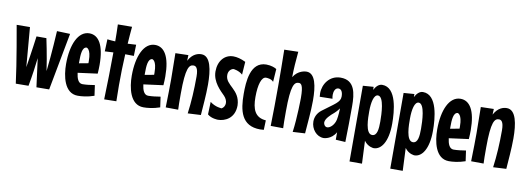

<svg xmlns="http://www.w3.org/2000/svg" viewBox="-64 -1099 4576 1666"><g transform="rotate(10 2224.0 -266.0)"><path d="M280 -433H193C193 -433 174 -287 152 -155C140 -308 123 -503 123 -503L6 -502C6 -502 66 -170 87 2L199 1C217 -95 229 -186 236 -249C245 -185 257 -93 269 2L381 1C413 -172 476 -505 476 -505L360 -509C360 -509 349 -306 331 -152C312 -286 280 -433 280 -433Z M765 -105C727 -99 692 -94 657 -94C620 -94 605 -136 599 -184L772 -207C774 -234 775 -260 775 -284C775 -460 722 -539 641 -539C543 -539 487 -414 487 -242C487 -138 515 12 634 12C666 12 718 8 778 -13ZM596 -282C596 -345 599 -409 637 -413C637 -413 677 -411 677 -301V-282L596 -267Z M870 -658C872 -608 873 -559 873 -509C850 -510 826 -512 803 -515L799 -408C824 -410 849 -411 874 -412C874 -274 870 -136 866 3L973 1C972 -47 971 -94 971 -141C971 -232 973 -321 978 -414C1003 -414 1029 -414 1054 -413L1057 -512C1032 -510 1008 -509 983 -508C986 -557 990 -607 995 -659Z M1344 -105C1306 -99 1271 -94 1236 -94C1199 -94 1184 -136 1178 -184L1351 -207C1353 -234 1354 -260 1354 -284C1354 -460 1301 -539 1220 -539C1122 -539 1066 -414 1066 -242C1066 -138 1094 12 1213 12C1245 12 1297 8 1357 -13ZM1175 -282C1175 -345 1178 -409 1216 -413C1216 -413 1256 -411 1256 -301V-282L1175 -267Z M1716 -9C1721 -83 1731 -185 1731 -279C1731 -407 1711 -529 1630 -529C1600 -529 1552 -518 1517 -452L1519 -502L1405 -499C1407 -393 1408 -330 1408 -270C1408 -203 1407 -139 1404 -21L1514 -20C1512 -37 1512 -108 1512 -162C1512 -390 1541 -421 1579 -421C1597 -421 1621 -411 1621 -331C1621 -214 1615 -107 1601 -3Z M2015 -146C2010 -288 1881 -298 1881 -391C1881 -424 1901 -447 1926 -451C1926 -451 1973 -447 2007 -416L2015 -530C1974 -550 1937 -559 1906 -559C1829 -559 1775 -496 1775 -404C1775 -310 1849 -245 1885 -208C1903 -189 1912 -167 1912 -148C1912 -126 1901 -107 1883 -97C1883 -97 1827 -98 1780 -136L1776 -25C1810 6 1868 6 1868 6C1929 6 2015 -31 2015 -146Z M2291 -515C2280 -524 2242 -539 2200 -539C2057 -539 2050 -357 2050 -255C2050 -109 2077 25 2244 25C2254 25 2265 24 2276 23L2279 -61C2182 -68 2155 -138 2155 -245C2155 -356 2178 -426 2217 -426C2227 -426 2265 -424 2283 -401Z M2634 -9C2639 -87 2652 -200 2652 -302C2652 -427 2632 -539 2554 -539C2544 -539 2479 -536 2439 -470C2440 -546 2445 -609 2453 -696L2330 -693C2332 -587 2333 -481 2333 -375C2333 -257 2332 -139 2329 -21L2439 -20C2437 -37 2437 -111 2437 -168C2437 -402 2466 -431 2505 -431C2525 -431 2545 -418 2545 -306C2545 -306 2544 -133 2526 -3Z M2995 -311C2995 -424 2981 -539 2855 -539C2758 -539 2702 -456 2702 -375C2702 -365 2703 -355 2704 -344L2816 -346C2813 -359 2812 -371 2812 -381C2812 -409 2823 -443 2852 -443C2875 -443 2891 -422 2891 -379C2891 -327 2843 -306 2740 -227C2702 -198 2687 -160 2687 -123C2687 -58 2736 3 2799 3C2799 3 2867 3 2906 -67V-1L2991 4C2994 -107 2995 -209 2995 -311ZM2885 -173C2875 -128 2840 -94 2813 -94C2795 -94 2781 -113 2781 -131C2781 -165 2823 -203 2853 -228C2853 -228 2875 -247 2895 -275C2894 -213 2885 -173 2885 -173Z M3221 -540C3189 -540 3166 -513 3150 -483V-510L3056 -503V164H3166L3157 -36C3192 13 3242 14 3242 14C3307 14 3364 -61 3364 -223C3364 -330 3349 -540 3221 -540ZM3259 -223C3259 -159 3254 -96 3209 -96C3148 -96 3149 -240 3149 -294C3149 -374 3164 -443 3200 -443C3254 -443 3259 -289 3259 -223Z M3580 -540C3548 -540 3525 -513 3509 -483V-510L3415 -503V164H3525L3516 -36C3551 13 3601 14 3601 14C3666 14 3723 -61 3723 -223C3723 -330 3708 -540 3580 -540ZM3618 -223C3618 -159 3613 -96 3568 -96C3507 -96 3508 -240 3508 -294C3508 -374 3523 -443 3559 -443C3613 -443 3618 -289 3618 -223Z M4035 -105C3997 -99 3962 -94 3927 -94C3890 -94 3875 -136 3869 -184L4042 -207C4044 -234 4045 -260 4045 -284C4045 -460 3992 -539 3911 -539C3813 -539 3757 -414 3757 -242C3757 -138 3785 12 3904 12C3936 12 3988 8 4048 -13ZM3866 -282C3866 -345 3869 -409 3907 -413C3907 -413 3947 -411 3947 -301V-282L3866 -267Z M4407 -9C4412 -83 4422 -185 4422 -279C4422 -407 4402 -529 4321 -529C4291 -529 4243 -518 4208 -452L4210 -502L4096 -499C4098 -393 4099 -330 4099 -270C4099 -203 4098 -139 4095 -21L4205 -20C4203 -37 4203 -108 4203 -162C4203 -390 4232 -421 4270 -421C4288 -421 4312 -411 4312 -331C4312 -214 4306 -107 4292 -3Z"/></g></svg>

Font: Mouse Memoirs
Style: Regular
Weight: 400
Designer: Astigmatic (AOETI)
Foundry: Astigmatic (AOETI)
Version: Version 1.000